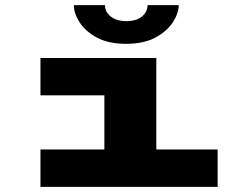

<svg xmlns="http://www.w3.org/2000/svg" viewBox="-20 -725 940 745"><path d="M137 0V-145H385V-355H137V-500H586.5V-145H824.5V0ZM469.5 -555Q400.5 -555 355.5 -579.5Q310.5 -604 288.5 -639Q266.5 -674 266.5 -705H387.5Q387.5 -678 410.2 -660.5Q433 -643 470.5 -643Q508 -643 530.2 -660.5Q552.5 -678 552.5 -705H673.5Q673.5 -674 651 -639Q628.5 -604 583.2 -579.5Q538 -555 469.5 -555Z"/></svg>

Font: Trispace Expanded ExtraBold
Style: Regular
Weight: 800
Width: 7
Designer: Tyler Finck
Foundry: Etcetera Type Company
Version: Version 1.210; ttfautohint (v1.8.3)